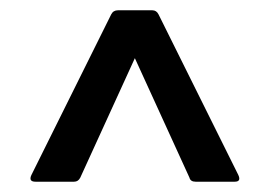

<svg xmlns="http://www.w3.org/2000/svg" viewBox="-20 -703 524 373"><path d="M49 -350Q35 -350 41 -363L196 -675Q200 -683 209 -683H276Q284 -683 288 -675L443 -363Q449 -350 436 -350H360Q350 -350 348 -358L242 -590L136 -358Q132 -350 124 -350Z"/></svg>

Font: Sofia Sans Extra Cond
Style: Bold
Weight: 700
Width: 1
Designer: Botio Nikoltchev, Ani Petrova
Foundry: lettersoup
Version: Version 4.100; ttfautohint (v1.8.3)